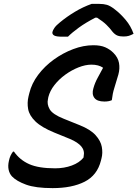

<svg xmlns="http://www.w3.org/2000/svg" viewBox="-20 -953 708 989"><path d="M461 -720Q498 -720 522 -709.5Q546 -699 564 -681Q588 -657 593 -628.5Q598 -600 590 -570Q577 -525 568.5 -498.5Q560 -472 556 -437Q541 -430 518 -430Q480 -430 466 -449Q452 -468 461 -498Q469 -527 483.5 -553Q498 -579 511 -604Q488 -620 451 -620Q420 -620 384.5 -606Q349 -592 316.5 -568.5Q284 -545 260.5 -515Q237 -485 229 -453L227 -442Q221 -416 236 -390Q251 -364 309 -341L391 -308Q446 -286 472.5 -256.5Q499 -227 504.5 -196Q510 -165 503 -138L500 -126Q481 -50 416 -17Q351 16 251 16Q163 16 114 -2Q65 -20 42 -44Q29 -58 24.5 -78.5Q20 -99 26 -125Q29 -140 34.5 -151.5Q40 -163 47 -172H52Q82 -129 130.5 -107.5Q179 -86 264 -86Q311 -86 350 -100.5Q389 -115 410 -141L411 -148Q417 -177 399 -198.5Q381 -220 341 -237L260 -270Q194 -297 162.5 -327.5Q131 -358 125 -391Q119 -424 127 -457L131 -473Q143 -523 176.5 -567.5Q210 -612 257 -646Q304 -680 357 -700Q410 -720 461 -720ZM452 -933H491Q514 -933 531 -928Q548 -923 571 -905Q600 -883 627 -851Q654 -819 668 -779Q655 -772 644 -768.5Q633 -765 616 -765Q597 -765 584.5 -770Q572 -775 560 -789Q546 -808 528 -825.5Q510 -843 480 -862H471Q421 -836 386.5 -811Q352 -786 330 -764H300Q269 -764 258.5 -770.5Q248 -777 250 -788Q252 -797 260.5 -809.5Q269 -822 289 -838Q324 -867 365.5 -892Q407 -917 452 -933Z"/></svg>

Font: Recursive Mn Csl St Med
Style: Italic
Weight: 500
Italic angle: -15°
Monospace: yes
Version: Version 1.079;hotconv 1.0.112;makeotfexe 2.5.65598; ttfautoh